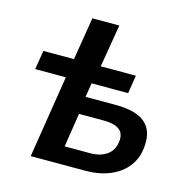

<svg xmlns="http://www.w3.org/2000/svg" viewBox="-104 -807 896 908"><g transform="rotate(15 344.0 -352.5)"><path d="M125 0 189 -403H39L54 -496H204L238 -705H370L335 -496H507L493 -407H314L303 -338H450Q550 -338 595 -299.5Q640 -261 633 -184Q629 -127 597.5 -85.5Q566 -44 513 -22Q460 0 392 0ZM268 -86H392Q444 -86 476 -109.5Q508 -133 512 -180Q515 -217 490 -234.5Q465 -252 418 -252H294Z"/></g></svg>

Font: Nunito Sans 9pt
Style: Bold Italic
Weight: 700
Italic angle: -9°
Version: Version 3.101;gftools[0.9.27]